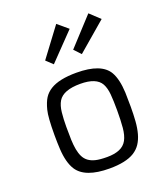

<svg xmlns="http://www.w3.org/2000/svg" viewBox="-162 -1015 989 1137"><g transform="rotate(-20 333.0 -446.5)"><path d="M91.8 -289.1Q91.8 -399.9 103 -443.8Q114.3 -487.8 130.6 -513.4Q147 -539.1 174.8 -556.2Q230.5 -590.8 339.4 -590.8Q496.6 -590.8 541.5 -513.2Q568.4 -466.3 572.3 -380.9Q573.7 -340.3 573.7 -291.5Q573.7 -242.7 570.6 -200.4Q567.4 -158.2 558.1 -124.5Q548.8 -90.8 532.2 -65.7Q515.6 -40.5 488.3 -23.4Q434.6 9.8 331.5 9.8Q177.2 9.8 128.9 -66.4Q99.1 -113.8 94.2 -199.2Q91.8 -240.2 91.8 -289.1ZM468.8 -468.3Q439.5 -521 338.4 -521Q231.4 -521 199.2 -468.3Q183.1 -441.4 178.7 -399.9Q174.3 -358.4 174.3 -309.6Q174.3 -260.7 175.5 -226.8Q176.8 -192.9 181.9 -165.8Q187 -138.7 197 -118.7Q207 -98.6 224.6 -85.4Q242.2 -72.3 268.8 -65.7Q295.4 -59.1 341.6 -59.1Q387.7 -59.1 419.2 -72.3Q450.7 -85.4 466.6 -114.5Q482.4 -143.6 486.6 -189.9Q490.7 -236.3 490.7 -297.9Q490.7 -359.4 487.1 -400.4Q483.4 -441.4 468.8 -468.3ZM190.9 -721.7 326.7 -903.3 391.6 -848.6 231.9 -683.1ZM368.7 -725.1 526.9 -897 589.4 -838.4 408.2 -683.1Z"/></g></svg>

Font: Armata
Style: Regular
Weight: 400
Designer: Viktoriya Grabowska
Foundry: Viktoriya Grabowska
Version: Version 1.002